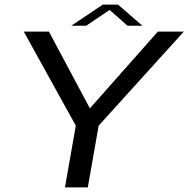

<svg xmlns="http://www.w3.org/2000/svg" viewBox="-20 -812 816 832"><path d="M261.5 0 308.5 -267.5 83 -675H192L369.5 -342.5L664 -675H776.5L407.5 -267.5L360.5 0ZM289 -700.5 425.5 -792H491.5L597 -700.5H532.5L455 -769L353.5 -700.5Z"/></svg>

Font: Anybody ExtraExpanded Regular
Style: Italic
Weight: 400
Width: 8
Italic angle: -10°
Designer: Tyler Finck
Foundry: Etcetera Type Company
Version: Version 1.010; ttfautohint (v1.8.3) -l 8 -r 50 -G 200 -x 14 